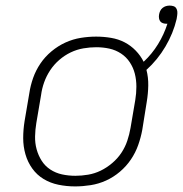

<svg xmlns="http://www.w3.org/2000/svg" viewBox="-20 -659 655 687"><path d="M249 8Q218 8 189 2Q160 -4 136 -18.5Q112 -33 95.5 -56Q79 -79 71 -107Q63 -135 63 -165Q63 -195 68 -226L85 -326Q89 -353 98.5 -380Q108 -407 124.5 -431.5Q141 -456 164.5 -475.5Q188 -495 214.5 -507Q241 -519 269 -523.5Q297 -528 324 -528Q351 -528 377.5 -523.5Q404 -519 426 -507.5Q448 -496 465.5 -478Q483 -460 494 -438Q524 -466 545.5 -501Q567 -536 579 -574H576Q569 -574 563 -576Q557 -578 553.5 -582.5Q550 -587 549 -593.5Q548 -600 549 -606Q550 -613 553 -619.5Q556 -626 561.5 -630.5Q567 -635 573.5 -637Q580 -639 587 -639Q594 -639 600.5 -637Q607 -635 610.5 -629.5Q614 -624 614.5 -617.5Q615 -611 614 -604L612 -591Q600 -540 572 -492.5Q544 -445 504 -409Q511 -382 510.5 -353Q510 -324 505 -294L489 -194Q484 -167 474.5 -140Q465 -113 448.5 -88.5Q432 -64 409 -44.5Q386 -25 359.5 -13Q333 -1 304.5 3.5Q276 8 249 8ZM250 -30Q272 -30 295.5 -34Q319 -38 340.5 -48.5Q362 -59 381.5 -75.5Q401 -92 414.5 -112.5Q428 -133 435.5 -155.5Q443 -178 447 -201L464 -301Q468 -325 468 -349Q468 -373 462.5 -395Q457 -417 444.5 -436Q432 -455 413 -467.5Q394 -480 371.5 -485Q349 -490 324 -490Q302 -490 278.5 -486Q255 -482 233 -471.5Q211 -461 192 -444.5Q173 -428 159.5 -407.5Q146 -387 138 -364.5Q130 -342 127 -319L110 -219Q106 -195 105.5 -171Q105 -147 111 -125Q117 -103 129 -84Q141 -65 160 -52.5Q179 -40 202 -35Q225 -30 250 -30Z"/></svg>

Font: Iosevka XLt Ex Obl
Style: Regular
Weight: 200
Width: 7
Italic angle: -9°
Monospace: yes
Designer: Belleve Invis
Foundry: Belleve Invis
Version: Version 32.5.0; ttfautohint (v1.8.4)